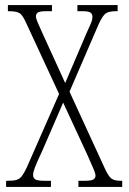

<svg xmlns="http://www.w3.org/2000/svg" viewBox="-20 -734 506 754"><path d="M4 0V-24H10Q32 -24 44.5 -27.5Q57 -31 65.5 -42Q74 -53 85 -76L212 -365L84 -641Q70 -673 58 -681.5Q46 -690 16 -690H11V-714H184V-690H162Q135 -690 128 -684.5Q121 -679 121 -669Q121 -662 129 -643.5Q137 -625 147 -603L236 -408L319 -602Q328 -623 335.5 -639Q343 -655 343 -668Q343 -679 335.5 -684.5Q328 -690 304 -690H284V-714H442V-690H435Q408 -690 395.5 -681.5Q383 -673 367 -638L253 -374L391 -74Q406 -41 418 -32.5Q430 -24 454 -24H460V0H288V-24H312Q339 -24 347 -29.5Q355 -35 355 -44Q355 -53 347.5 -70Q340 -87 323 -126L228 -331L147 -144Q125 -97 117.5 -77.5Q110 -58 110 -47Q110 -36 118 -30Q126 -24 156 -24H180V0Z"/></svg>

Font: Noto Serif Hebrew ExtraCondensed ExtraLight
Style: Regular
Weight: 200
Width: 2
Designer: Monotype Design Team
Foundry: Monotype Imaging Inc.
Version: Version 2.004; ttfautohint (v1.8.4.7-5d5b)